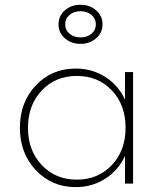

<svg xmlns="http://www.w3.org/2000/svg" viewBox="-20 -766 670 801"><path d="M295.9 -480Q363.8 -480 418.2 -445.8Q472.7 -411.6 501.5 -350.6V-465.3H535.2V0H501.5V-115.2Q472.7 -54.2 418.2 -19.8Q363.8 14.6 295.9 14.6Q196.3 14.6 129.6 -55.9Q63 -126.5 63 -232.9Q63 -339.4 129.4 -409.7Q195.8 -480 295.9 -480ZM503.9 -232.9Q503.9 -328.1 446.8 -388.7Q389.6 -449.2 300.3 -449.2Q211.4 -449.2 154.1 -388.4Q96.7 -327.6 96.7 -232.9Q96.7 -138.2 154.1 -77.4Q211.4 -16.6 300.3 -16.6Q389.2 -16.6 446.5 -77.4Q503.9 -138.2 503.9 -232.9ZM381.1 -606.2Q354.5 -583 315.9 -583Q277.3 -583 250.7 -606.2Q224.1 -629.4 224.1 -664.6Q224.1 -699.7 250.7 -722.9Q277.3 -746.1 315.9 -746.1Q354.5 -746.1 381.1 -722.9Q407.7 -699.7 407.7 -664.6Q407.7 -629.4 381.1 -606.2ZM361.6 -703.9Q343.3 -719.2 315.9 -719.2Q288.6 -719.2 270.3 -703.9Q252 -688.5 252 -664.6Q252 -640.6 270.3 -625.2Q288.6 -609.9 315.9 -609.9Q343.3 -609.9 361.6 -625.2Q379.9 -640.6 379.9 -664.6Q379.9 -688.5 361.6 -703.9Z"/></svg>

Font: Spartan MB ExtLt
Style: Regular
Weight: 200
Designer: Matt Bailey, Mirko Velimirovic
Foundry: Matt Bailey
Version: Version 1.005